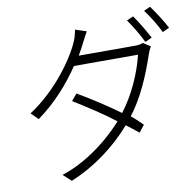

<svg xmlns="http://www.w3.org/2000/svg" viewBox="-94 -948 1114 1089"><g transform="rotate(-10 463.0 -403.5)"><path d="M68 -373C234 -481 352 -656 385 -744C391 -759 395 -780 399 -797L463 -776C453 -759 444 -742 436 -726C425 -703 411 -677 394 -648H713C738 -648 752 -650 764 -656L806 -629C800 -619 791 -600 788 -590C747 -469 698 -353 625 -258C649 -238 671 -218 690 -198L658 -158C635 -177 612 -195 588 -213C495 -106 368 -10 232 44L186 2C295 -32 432 -116 546 -243C482 -293 391 -352 312 -401L344 -439C423 -393 515 -333 580 -285C652 -379 702 -495 726 -595H357C299 -509 217 -411 108 -333ZM698 -797C725 -760 761 -699 780 -659L819 -677C797 -720 761 -779 736 -814ZM803 -834C832 -797 865 -742 887 -697L926 -715C906 -754 867 -815 840 -851Z"/></g></svg>

Font: GenEiGothic-pro-Light
Style: Regular
Weight: 300
Designer: Ryoko NISHIZUKA (kana & ideographs); Paul D. Hunt (Latin, Greek & Cyrillic); Wenlong ZHANG (bopomofo); Sandoll Communica
Foundry: Adobe Systems Incorporated; o_tamon
Version: Version 1.000.140830